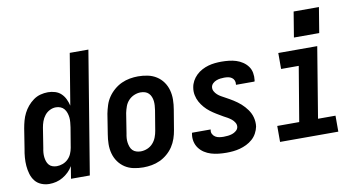

<svg xmlns="http://www.w3.org/2000/svg" viewBox="-73 -937 2147 1136"><g transform="rotate(-10 1000.0 -369.0)"><path d="M141 8Q116 8 93 -1.5Q70 -11 55.5 -29.5Q41 -48 34 -72Q27 -96 25 -120.5Q23 -145 25 -171Q27 -197 32 -222L51 -342Q55 -365 61 -387Q67 -409 77.5 -430Q88 -451 103.5 -469.5Q119 -488 138.5 -502Q158 -516 180.5 -522Q203 -528 226 -528Q248 -528 269 -521.5Q290 -515 305 -500.5Q320 -486 329 -467Q338 -448 343 -427L394 -735H506L385 0H272L284 -74Q273 -55 257 -39.5Q241 -24 222 -13Q203 -2 182.5 3Q162 8 141 8ZM203 -88Q220 -88 238 -94.5Q256 -101 270 -114.5Q284 -128 291.5 -145.5Q299 -163 302 -180L322 -300Q324 -315 325.5 -330Q327 -345 325.5 -359Q324 -373 319.5 -386.5Q315 -400 306.5 -410.5Q298 -421 285 -426.5Q272 -432 257 -432Q238 -432 220 -423Q202 -414 189.5 -398Q177 -382 170.5 -363.5Q164 -345 161 -327L142 -207Q139 -193 138 -179.5Q137 -166 138.5 -153Q140 -140 144 -128Q148 -116 156 -106.5Q164 -97 176.5 -92.5Q189 -88 203 -88Z M706 8Q676 8 647.5 2Q619 -4 596 -19Q573 -34 557 -56.5Q541 -79 533.5 -106.5Q526 -134 526.5 -163.5Q527 -193 532 -222L551 -342Q556 -367 564 -392Q572 -417 587 -439Q602 -461 623 -479Q644 -497 668 -508Q692 -519 717.5 -523.5Q743 -528 767 -528Q797 -528 825.5 -522Q854 -516 877.5 -501Q901 -486 917 -463.5Q933 -441 940.5 -413.5Q948 -386 947.5 -356.5Q947 -327 942 -298L922 -178Q918 -153 909.5 -128Q901 -103 886.5 -81Q872 -59 851 -41Q830 -23 806 -12Q782 -1 756.5 3.5Q731 8 706 8ZM707 -88Q727 -88 746.5 -96Q766 -104 780 -119.5Q794 -135 801.5 -154.5Q809 -174 812 -193L832 -313Q834 -327 835 -341Q836 -355 834.5 -368Q833 -381 828 -393.5Q823 -406 814 -415Q805 -424 792.5 -428Q780 -432 766 -432Q747 -432 727.5 -424Q708 -416 693.5 -400.5Q679 -385 672 -365.5Q665 -346 661 -327L642 -207Q639 -193 638 -179Q637 -165 639 -152Q641 -139 645.5 -126.5Q650 -114 659 -105Q668 -96 681 -92Q694 -88 707 -88Z M1205 8Q1182 8 1158.5 5.5Q1135 3 1113.5 -3.5Q1092 -10 1073.5 -22Q1055 -34 1042 -51.5Q1029 -69 1024 -91Q1019 -113 1023 -137Q1023 -139 1023.5 -140.5Q1024 -142 1025 -144H1136Q1136 -143 1136 -142.5Q1136 -142 1136 -141Q1133 -128 1139 -116.5Q1145 -105 1155.5 -98.5Q1166 -92 1179 -90Q1192 -88 1205 -88Q1218 -88 1231 -89.5Q1244 -91 1256.5 -95Q1269 -99 1280.5 -108.5Q1292 -118 1294 -131Q1296 -145 1288.5 -157.5Q1281 -170 1270.5 -178.5Q1260 -187 1248 -194Q1236 -201 1224 -207Q1205 -218 1186 -229.5Q1167 -241 1150 -254Q1133 -267 1118.5 -283.5Q1104 -300 1093.5 -319Q1083 -338 1078.5 -360.5Q1074 -383 1078 -406Q1081 -426 1091 -444.5Q1101 -463 1116.5 -478Q1132 -493 1151 -503Q1170 -513 1189.5 -518.5Q1209 -524 1229 -526Q1249 -528 1268 -528Q1291 -528 1313.5 -525.5Q1336 -523 1356.5 -516.5Q1377 -510 1395 -498Q1413 -486 1425.5 -469Q1438 -452 1442 -430Q1446 -408 1443 -385Q1442 -383 1442 -381.5Q1442 -380 1441 -378H1330Q1330 -379 1330 -379.5Q1330 -380 1330 -381Q1332 -393 1327.5 -404Q1323 -415 1313.5 -421.5Q1304 -428 1292.5 -430Q1281 -432 1268 -432Q1257 -432 1245 -430.5Q1233 -429 1221 -424.5Q1209 -420 1199.5 -411Q1190 -402 1188 -390Q1186 -376 1192.5 -364Q1199 -352 1209 -343Q1219 -334 1230.5 -327.5Q1242 -321 1254 -314.5Q1266 -308 1277.5 -301.5Q1289 -295 1300 -288Q1311 -281 1322 -273Q1333 -265 1342.5 -256.5Q1352 -248 1361 -238Q1370 -228 1377.5 -217.5Q1385 -207 1391 -195Q1397 -183 1400.5 -169.5Q1404 -156 1405 -142Q1406 -128 1404 -114Q1400 -94 1389.5 -74.5Q1379 -55 1362.5 -40.5Q1346 -26 1326.5 -16.5Q1307 -7 1286.5 -1.5Q1266 4 1245.5 6Q1225 8 1205 8Z M1528 0V-96H1660L1715 -424H1609V-520H1843L1773 -96H1878V0ZM1868 -594H1716L1741 -746H1893Z"/></g></svg>

Font: Iosevka SS04 Oblique
Style: Bold
Weight: 700
Italic angle: -9°
Monospace: yes
Designer: Belleve Invis
Foundry: Belleve Invis
Version: Version 19.0.0; ttfautohint (v1.8.4)